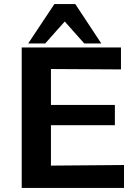

<svg xmlns="http://www.w3.org/2000/svg" viewBox="-20 -926 679 946"><path d="M119 -712 248 -906H351L479 -712H395L299 -820Q293 -813 257 -773Q221 -733 203 -712ZM87 0V-692H576V-584L231 -586V-409H546V-309H231V-110L591 -113V0Z"/></svg>

Font: Coval
Style: ExtraBold
Weight: 800
Foundry: Context Ltd
Version: Version 001.000